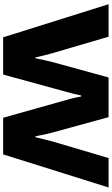

<svg xmlns="http://www.w3.org/2000/svg" viewBox="242 -970 728 1253"><g transform="rotate(90 606.5 -344.0)"><path d="M224 0 8 -688H220L328 -320Q336 -293 343.5 -261.5Q351 -230 355 -211H361Q365 -234 372.5 -266.5Q380 -299 385 -320L486 -688H745L846 -320Q852 -298 859 -266Q866 -234 870 -211H876Q882 -234 889.5 -266Q897 -298 903 -320L1012 -688H1204L988 0H749L632 -416Q625 -439 619 -466Q613 -493 610 -510H604Q600 -490 593 -461.5Q586 -433 581 -416L467 0Z"/></g></svg>

Font: Archivo Expanded ExtraBold
Style: Regular
Weight: 800
Width: 7
Designer: Hector Gatti
Foundry: Omnibus-Type
Version: Version 2.001; ttfautohint (v1.8.3)